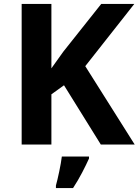

<svg xmlns="http://www.w3.org/2000/svg" viewBox="-20 -734 704 975"><path d="M664 0H492L305 -301L241 -255V0H90V-714H241V-387Q256 -408 271 -429Q286 -450 301 -471L494 -714H662L413 -398ZM432 71Q417 104 397 142.5Q377 181 351 221H264V208Q272 179 281 136Q290 93 294 61H432Z"/></svg>

Font: Noto Sans Thaana
Style: Bold
Weight: 700
Designer: David Williams
Foundry: Google Inc.
Version: Version 3.001; ttfautohint (v1.8.4.7-5d5b)